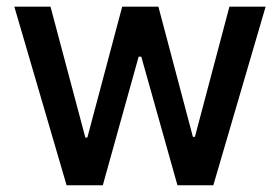

<svg xmlns="http://www.w3.org/2000/svg" viewBox="-20 -550 831 570"><path d="M22.5 -530.3H129.9L233.4 -141.6H239.3L342.8 -530.3H450.2L552.7 -143.6H558.6L661.1 -530.3H768.6L613.3 0H506.8L399.4 -381.8H391.6L285.2 0H177.7Z"/></svg>

Font: Pretendard JP Medium
Style: Regular
Weight: 500
Designer: Base glyphs from Inter by Rasmus Andersson; Hangeul glyphs from Noto Sans CJK(Source Han Sans) by Jang Soo-young and Kan
Foundry: Kil Hyung-jin
Version: Version 1.309